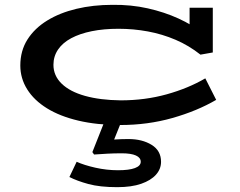

<svg xmlns="http://www.w3.org/2000/svg" viewBox="-20 -503 993 794"><path d="M477 14Q381 14 304.5 -4Q228 -22 174.5 -55Q121 -88 92.5 -133.5Q64 -179 64 -232Q64 -293 93.5 -339.5Q123 -386 175 -418Q227 -450 296 -466.5Q365 -483 445 -483Q522 -484 591 -468.5Q660 -453 718 -426.5Q776 -400 816 -367L764 -358V-471H860V-286L809 -277Q761 -315 706 -338.5Q651 -362 591.5 -373Q532 -384 470 -384Q409 -384 359.5 -374Q310 -364 274.5 -345Q239 -326 220 -298Q201 -270 201 -235Q201 -190 235 -157Q269 -124 331.5 -106.5Q394 -89 479 -88Q580 -88 669.5 -113Q759 -138 829 -179L874 -90Q795 -44 693 -15Q591 14 477 14ZM465 271Q393 271 345.5 258Q298 245 267 229L297 166Q328 180 374.5 190.5Q421 201 468 201Q514 201 538 192Q562 183 562 166Q562 149 542 140Q522 131 484 131Q452 131 424.5 132.5Q397 134 369 136L362 126L421 -23H491L452 74Q466 73 482.5 72.5Q499 72 511 72Q568 72 607 96Q646 120 646 166Q646 196 625 219.5Q604 243 564 257Q524 271 465 271Z"/></svg>

Font: BioRhyme Expanded SemiBold
Style: Regular
Weight: 600
Width: 7
Designer: Aoife Mooney
Foundry: Aoife Mooney Type
Version: Version 1.600;gftools[0.9.33]